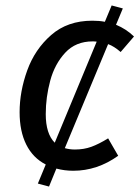

<svg xmlns="http://www.w3.org/2000/svg" viewBox="-20 -615 512 705"><path d="M377 -453 218 -71Q236 -66 255 -66Q288 -66 315.5 -76Q343 -86 377 -107L414 -43Q337 12 249 12Q217 12 187 4L160 70L119 59L148 -11Q101 -35 76.5 -84Q52 -133 52 -203Q52 -279 80 -356.5Q108 -434 168 -486.5Q228 -539 319 -539Q345 -539 365 -535L390 -595L431 -584L406 -524Q443 -509 472 -481L423 -424Q399 -445 377 -453ZM335 -462Q330 -463 320 -463Q258 -463 219.5 -421.5Q181 -380 164.5 -319Q148 -258 148 -196Q148 -124 181 -91Z"/></svg>

Font: Fira Sans
Style: Italic
Weight: 400
Italic angle: -8°
Designer: bBox Type GmbH & Carrois Corporate GbR & Edenspiekermann AG
Foundry: bBox Type GmbH & Carrois Corporate GbR & Edenspiekermann AG
Version: Version 4.301